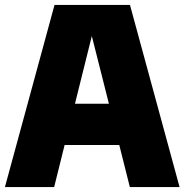

<svg xmlns="http://www.w3.org/2000/svg" viewBox="-21 -760 750 780"><path d="M-1 0 200.5 -740H507L708.5 0H506.5L463.5 -171H241.5L199 0ZM283.5 -338.5H421.5L352 -613.5Z"/></svg>

Font: Encode Sans SmCnd Black
Style: Regular
Weight: 900
Width: 4
Designer: Multiple Designers
Foundry: Impallari Type
Version: Version 3.002; ttfautohint (v1.8.3) -l 8 -r 50 -G 200 -x 14 